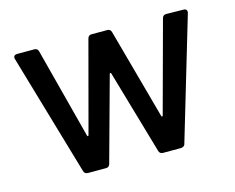

<svg xmlns="http://www.w3.org/2000/svg" viewBox="-78 -621 898 733"><g transform="rotate(-15 371.5 -254.5)"><path d="M169 -13 29 -492Q28 -494 28 -497Q28 -509 42 -509H110Q123 -509 126 -496L219 -139Q220 -136 222 -136Q224 -136 225 -139L320 -495Q323 -508 336 -508H398Q411 -508 414 -495L512 -138Q513 -135 515 -135Q517 -135 518 -138L615 -496Q618 -509 631 -509L699 -508Q707 -508 710.5 -503.5Q714 -499 712 -491L570 -13Q569 -7 564 -3.5Q559 0 553 0H483Q469 0 466 -13L370 -344Q369 -347 367 -347Q365 -347 364 -344L273 -13Q270 0 257 0H186Q172 0 169 -13Z"/></g></svg>

Font: Barlow_Medium_SS
Style: Regular
Weight: 500
Designer: Jeremy Tribby
Foundry: Jeremy Tribby
Version: Version 1.101 August 23, 2024